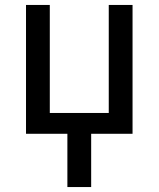

<svg xmlns="http://www.w3.org/2000/svg" viewBox="-20 -540 640 775"><path d="M252 215V0H85V-520H181V-84H419V-520H515V0H348V215Z"/></svg>

Font: Iosevka Fixed Medium Extended
Style: Regular
Weight: 500
Width: 7
Monospace: yes
Designer: Belleve Invis
Foundry: Belleve Invis
Version: Version 24.1.1; ttfautohint (v1.8.4)